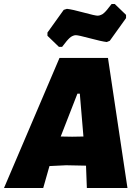

<svg xmlns="http://www.w3.org/2000/svg" viewBox="-47 -935 693 955"><path d="M524 -915 580 -861V-845L499 -732L484 -726Q458 -729 400.5 -744.5Q343 -760 330 -760Q326 -760 322 -759Q318 -758 314 -756Q310 -754 306.5 -752Q303 -750 298.5 -745.5Q294 -741 291.5 -738.5Q289 -736 284 -730Q279 -724 277 -721Q275 -718 269.5 -711.5Q264 -705 262 -702H246L189 -757V-773L270 -886L286 -891Q313 -888 369.5 -872.5Q426 -857 439 -857Q443 -857 447 -858Q451 -859 455.5 -861Q460 -863 463.5 -865Q467 -867 471.5 -871.5Q476 -876 478.5 -878.5Q481 -881 486 -887Q491 -893 493 -896Q495 -899 500.5 -905.5Q506 -912 508 -915ZM490 -647 587 0H385L381 -107V-111L282 -113L199 -109L168 0H-27L249 -647ZM338 -469 255 -256 312 -255 368 -256 350 -469Z"/></svg>

Font: Alegreya Sans Black
Style: Italic
Weight: 900
Italic angle: -7°
Designer: Juan Pablo del Peral
Foundry: Huerta Tipografica
Version: Version 2.007